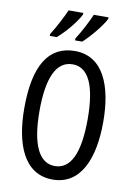

<svg xmlns="http://www.w3.org/2000/svg" viewBox="-102 -1007 753 1080"><g transform="rotate(10 275.0 -466.5)"><path d="M428 -934V-943H344C332 -913 294 -838 265 -794V-783H306C344 -817 406 -890 428 -934ZM284 -934V-943H200C186 -910 151 -841 121 -794V-783H160C208 -824 261 -888 284 -934ZM501 -358C501 -563 438 -724 276 -724C126 -724 50 -603 50 -359C50 -156 111 10 276 10C438 10 501 -152 501 -358ZM137 -358C137 -549 183 -648 276 -648C366 -648 412 -551 412 -358C412 -163 365 -67 275 -67C185 -67 137 -166 137 -358Z"/></g></svg>

Font: Noto Sans Ethiopic ExtCond
Style: Regular
Weight: 400
Width: 2
Designer: Monotype Design Team
Foundry: Monotype Imaging Inc.
Version: Version 2.102